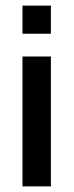

<svg xmlns="http://www.w3.org/2000/svg" viewBox="-20 -651 262 683"><path d="M60 12V-450H161V12ZM60 -531V-631H161V-531Z"/></svg>

Font: Pixelify Sans
Style: Regular
Weight: 400
Designer: Stefie Justprince
Foundry: Typecalism Foundryline
Version: Version 1.000;February 13, 2025;FontCreator 15.0.0.3015 64-b